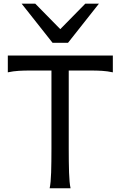

<svg xmlns="http://www.w3.org/2000/svg" viewBox="-20 -1011 658 1031"><path d="M585.9 -712.9V-622.6Q556.6 -628.9 528.1 -630.6Q499.5 -632.3 466.3 -632.3H349.1V-212.4Q349.1 -140.1 350.8 -84.7Q352.5 -29.3 358.9 0H246.6Q252.9 -29.3 254.6 -84.7Q256.3 -140.1 256.3 -212.4V-632.3H141.6Q108.9 -632.3 80.1 -630.6Q51.3 -628.9 22 -622.6V-712.9ZM169.4 -991.2 303.7 -854.5 438 -991.2H511.2L345.2 -781.2H262.2L96.2 -991.2Z"/></svg>

Font: Andika DR AuSIL
Style: Regular
Weight: 400
Designer: Annie Olsen & Victor Gaultney
Foundry: SIL International
Version: Version 0.003